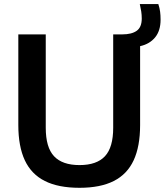

<svg xmlns="http://www.w3.org/2000/svg" viewBox="-20 -908 804 938"><path d="M368.5 9.5Q265 9.5 199 -23.8Q133 -57 101.2 -125Q69.5 -193 69.5 -297V-740H203.5V-284Q203.5 -188 244 -144.8Q284.5 -101.5 368.5 -101.5Q452.5 -101.5 492.8 -144.8Q533 -188 533 -284V-740H577.5Q623 -740 647.8 -757.5Q672.5 -775 672.5 -817.5Q672.5 -835 670 -851.8Q667.5 -868.5 663 -888H753.5Q760 -868.5 762.2 -850.8Q764.5 -833 764.5 -812Q764.5 -757.5 737.5 -725Q710.5 -692.5 664.5 -682.5V-297Q664.5 -193 633 -125Q601.5 -57 536 -23.8Q470.5 9.5 368.5 9.5Z"/></svg>

Font: Encode Sans SC Condensed Thin SemiBold
Style: Regular
Weight: 600
Version: Version 3.002